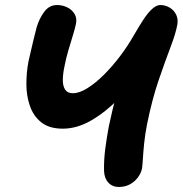

<svg xmlns="http://www.w3.org/2000/svg" viewBox="-20 -732 727 764"><path d="M453 12Q427 12 411 -5.5Q395 -23 394 -52Q393 -95 399 -141Q405 -187 413 -229Q427 -295 440.5 -345.5Q454 -396 470.5 -438.5Q487 -481 505 -522L549 -460Q505 -393 452 -339Q399 -285 342.5 -252.5Q286 -220 230 -220Q176 -220 144.5 -245Q113 -270 99 -310.5Q85 -351 85 -397Q85 -443 93 -486Q98 -507 103 -529.5Q108 -552 114 -576.5Q120 -601 126 -624Q136 -658 156 -685Q176 -712 207 -712Q229 -712 248 -702.5Q267 -693 277 -676Q287 -659 282 -636Q278 -617 269.5 -589.5Q261 -562 252 -531.5Q243 -501 237 -470Q230 -438 230 -413.5Q230 -389 239.5 -375Q249 -361 270 -361Q296 -361 328.5 -381.5Q361 -402 394.5 -435.5Q428 -469 458.5 -509.5Q489 -550 511 -589Q533 -627 551 -654.5Q569 -682 586 -697Q603 -712 618 -712Q638 -712 655.5 -701.5Q673 -691 681.5 -672.5Q690 -654 685 -631Q679 -598 658 -543Q637 -488 611 -412Q585 -336 565 -237Q557 -196 553.5 -160.5Q550 -125 548.5 -99Q547 -73 545 -61Q541 -42 528 -25Q515 -8 496 2Q477 12 453 12Z"/></svg>

Font: Shantell Sans Light
Style: Bold Italic
Weight: 700
Italic angle: -11°
Version: Version 1.011;[c5ecc13dd]